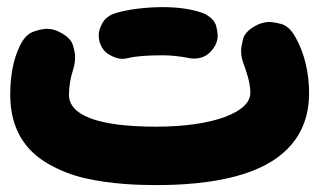

<svg xmlns="http://www.w3.org/2000/svg" viewBox="-20 -453 910 549"><path d="M9.3 -182.1C9.3 -83 53.2 -21.5 118.2 15.6C150.4 34.2 185.5 47.9 223.1 56.6C298.3 73.7 374 76.2 426.8 76.2C485.4 76.2 595.2 73.2 689.9 40C785.2 6.3 863.8 -60.1 863.8 -187C863.8 -245.6 850.1 -302.7 824.2 -347.7C813 -367.7 799.8 -379.9 784.7 -384.3C769.5 -388.2 757.8 -390.1 750.5 -390.1C736.3 -390.1 723.1 -386.2 710 -378.9C689.9 -367.7 678.2 -355 674.8 -340.8C671.4 -326.7 669.4 -315.4 669.4 -308.1C669.4 -293.9 672.4 -279.8 678.7 -264.6C680.7 -259.3 684.1 -248.5 689 -232.4C693.4 -215.8 695.8 -200.7 695.8 -187C695.8 -132.3 589.8 -90.8 426.8 -90.8C255.4 -90.8 177.2 -125 177.2 -182.1C177.2 -203.6 181.6 -231 187.5 -248.5C192.4 -263.2 194.8 -276.9 194.8 -289.6C194.8 -299.3 192.4 -311 188 -325.2C183.1 -339.4 170.4 -351.1 150.4 -361.3C138.2 -367.7 126 -370.6 113.8 -370.6C104.5 -370.6 92.3 -368.2 76.7 -362.8C60.5 -357.4 47.9 -344.2 37.6 -323.7C15.6 -279.3 9.3 -229 9.3 -182.1ZM264.6 -333.5C270 -316.4 279.3 -303.7 293 -296.4C306.2 -288.6 318.8 -284.7 330.1 -284.7C335.4 -284.7 341.3 -285.6 347.2 -287.1C368.2 -292.5 402.8 -294.9 446.3 -294.9C469.2 -294.9 498 -291.5 517.1 -287.6C522.9 -286.1 528.8 -285.6 534.2 -285.6C550.3 -285.6 572.3 -289.1 590.3 -314.9C598.6 -326.2 602.5 -338.9 602.5 -352.1C602.5 -357.4 601.1 -366.2 598.1 -378.9C594.7 -391.6 584.5 -402.8 566.4 -413.1C538.6 -424.8 497.1 -432.6 446.3 -432.6C398.9 -432.6 347.7 -426.8 310.5 -415.5C292.5 -409.7 280.3 -400.4 272.9 -387.2C265.6 -374 262.2 -362.3 262.2 -351.6C262.2 -345.7 263.2 -339.8 264.6 -333.5Z"/></svg>

Font: Mikhak Black
Style: Regular
Weight: 900
Designer: Amin Abedi
Version: Version 3.2